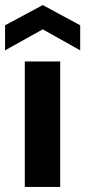

<svg xmlns="http://www.w3.org/2000/svg" viewBox="-62 -739 337 759"><path d="M36 0V-496H176V0ZM-42 -540V-639L107 -719L255 -639V-540L107 -623Z"/></svg>

Font: Host Grotesk Black
Style: Regular
Weight: 900
Designer: Doğukan Karapınar based on Poppins by Indian Type Foundry, Jonny Pinhorn
Foundry: Element Type
Version: Version 1.000; ttfautohint (v1.8.4.7-5d5b);gftools[0.9.33]